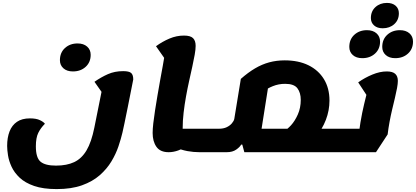

<svg xmlns="http://www.w3.org/2000/svg" viewBox="-20 -1019 2853 1317"><path d="M369 278Q276 278 214 256.5Q152 235 115 200Q78 165 59.5 125Q41 85 35 47Q29 9 29 -18Q29 -75 45.5 -117.5Q62 -160 96.5 -183.5Q131 -207 185 -207Q229 -207 254.5 -194.5Q280 -182 288 -170Q259 -141 242.5 -107.5Q226 -74 226 -15Q226 63 258 90Q290 117 364 117Q438 117 489 93Q540 69 573.5 12.5Q607 -44 627 -143L681 -412L722 -324L628 -458Q674 -490 720.5 -510.5Q767 -531 825 -531Q865 -531 879.5 -518.5Q894 -506 894 -474Q871 -357 856.5 -284.5Q842 -212 833.5 -172Q825 -132 820 -110Q810 -67 792.5 -15Q775 37 744 88.5Q713 140 664 183Q615 226 542.5 252Q470 278 369 278ZM480 -529Q439 -529 415 -550.5Q391 -572 391 -606Q391 -658 425.5 -689.5Q460 -721 512 -721Q553 -721 577.5 -699.5Q602 -678 602 -643Q602 -592 567.5 -560.5Q533 -529 480 -529Z M1348 25Q1308 25 1266 17.5Q1224 10 1166 -14L1217 -136H1413L1387 25ZM1137 25Q1079 25 1053 -12Q1027 -49 1027 -107Q1027 -134 1031.5 -173.5Q1036 -213 1043.5 -261.5Q1051 -310 1060 -363Q1069 -416 1078.5 -468.5Q1088 -521 1097 -570Q1106 -619 1112 -658L1144 -568L1050 -702Q1094 -734 1142.5 -754.5Q1191 -775 1242 -775Q1286 -775 1304 -757.5Q1322 -740 1322 -704Q1322 -680 1315.5 -643.5Q1309 -607 1299 -561.5Q1289 -516 1277.5 -464.5Q1266 -413 1256 -357.5Q1246 -302 1239.5 -246.5Q1233 -191 1233 -138Q1233 -103 1236.5 -82.5Q1240 -62 1247 -49.5Q1254 -37 1264 -24Q1236 1 1202.5 13Q1169 25 1137 25ZM1387 25 1413 -136Q1431 -136 1434.5 -114.5Q1438 -93 1432 -55Q1426 -18 1415.5 3.5Q1405 25 1387 25Z M1891 25 1916 -136H2308L2282 25ZM1388 25 1414 -136H1482Q1513 -136 1535 -146.5Q1557 -157 1570.5 -173Q1584 -189 1587 -203L1632 -478Q1682 -522 1729.5 -550Q1777 -578 1827 -591.5Q1877 -605 1933 -605Q2027 -605 2095.5 -571.5Q2164 -538 2202 -476Q2240 -414 2240 -329Q2240 -262 2215.5 -197.5Q2191 -133 2143 -76Q2095 -19 2025 25H1656L1642 -27H1634Q1626 -11 1600.5 7Q1575 25 1535 25ZM1764 -71 1708 -136H2018L1931 -123Q1950 -131 1976.5 -160Q2003 -189 2023 -234Q2043 -279 2043 -334Q2043 -383 2020 -413.5Q1997 -444 1936 -444Q1891 -444 1851.5 -428Q1812 -412 1788 -392L1828 -477ZM1388 25Q1370 25 1366.5 3Q1363 -19 1369 -56Q1375 -93 1385.5 -114.5Q1396 -136 1414 -136ZM2282 25 2308 -136Q2326 -136 2329.5 -114.5Q2333 -93 2327 -55Q2321 -18 2310.5 3.5Q2300 25 2282 25Z M2283 25 2309 -136H2521L2443 -114Q2447 -147 2452.5 -180Q2458 -213 2464.5 -245Q2471 -277 2478 -306Q2485 -335 2491.5 -361Q2498 -387 2503 -408L2502 -355L2437 -454Q2482 -486 2534 -507.5Q2586 -529 2633 -529Q2673 -529 2691 -512.5Q2709 -496 2709 -464Q2709 -445 2703.5 -415Q2698 -385 2689 -347.5Q2680 -310 2670 -268Q2660 -226 2652 -182.5Q2644 -139 2639 -97L2559 25ZM2283 25Q2265 25 2261.5 3Q2258 -19 2264 -56Q2270 -93 2280.5 -114.5Q2291 -136 2309 -136ZM2691 -620Q2650 -620 2626 -641.5Q2602 -663 2602 -697Q2602 -749 2636.5 -780.5Q2671 -812 2723 -812Q2764 -812 2788.5 -790.5Q2813 -769 2813 -734Q2813 -683 2778.5 -651.5Q2744 -620 2691 -620ZM2465 -620Q2424 -620 2400 -641.5Q2376 -663 2376 -697Q2376 -749 2410.5 -780.5Q2445 -812 2497 -812Q2538 -812 2562.5 -790.5Q2587 -769 2587 -734Q2587 -683 2552.5 -651.5Q2518 -620 2465 -620ZM2605 -825Q2568 -825 2546 -844.5Q2524 -864 2524 -895Q2524 -942 2555.5 -970.5Q2587 -999 2634 -999Q2672 -999 2694 -979.5Q2716 -960 2716 -928Q2716 -882 2684.5 -853.5Q2653 -825 2605 -825Z"/></svg>

Font: Lemonada
Style: Regular
Weight: 400
Designer: Mohamed Gaber (Arabic), Eduardo Tunni (Latin)
Foundry: Kief Type Foundry
Version: Version 4.005